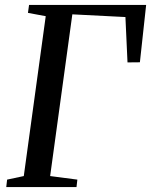

<svg xmlns="http://www.w3.org/2000/svg" viewBox="-20 -763 616 783"><path d="M5.5 0 9 -30.5 77 -45 166.5 -697 94 -710.5 98.5 -743H576L550.5 -509L500 -508.5L491.5 -693.5L275 -704.5L184.5 -45L295.5 -30.5L292 0Z"/></svg>

Font: Merriweather 72pt
Style: Italic
Weight: 400
Italic angle: -7.8°
Version: Version 2.101